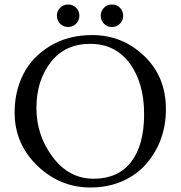

<svg xmlns="http://www.w3.org/2000/svg" viewBox="-20 -820 803 854"><path d="M428 -750Q428 -771 442.5 -785.5Q457 -800 478 -800Q499 -800 513.5 -785.5Q528 -771 528 -750Q528 -729 513.5 -714.5Q499 -700 478 -700Q457 -700 442.5 -714.5Q428 -729 428 -750ZM233 -750Q233 -771 247.5 -785.5Q262 -800 283 -800Q304 -800 318.5 -785.5Q333 -771 333 -750Q333 -729 318.5 -714.5Q304 -700 283 -700Q262 -700 247.5 -714.5Q233 -729 233 -750ZM563 -99.5Q621 -174 621 -312.5Q621 -451 557 -538Q493 -625 381 -625Q269 -625 205.5 -543Q142 -461 142 -339.5Q142 -218 214.5 -121.5Q287 -25 396 -25Q505 -25 563 -99.5ZM45 -320Q45 -413 83.5 -489.5Q122 -566 202 -615Q282 -664 390 -664Q524 -664 621 -571.5Q718 -479 718 -335Q718 -194 632 -93Q591 -44 526 -15Q461 14 382 14Q247 14 146 -83Q45 -180 45 -320Z"/></svg>

Font: EB Garamond
Style: Regular
Weight: 400
Version: Version 0.012